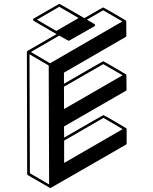

<svg xmlns="http://www.w3.org/2000/svg" viewBox="-20 -871 772 966"><path d="M233.9 75.2 231 74.7V74.2L120.1 10.3Q117.2 8.3 116.7 4.4L115.2 -609.9Q115.7 -613.3 118.7 -615.2L264.6 -699.2L149.4 -766.1Q146.5 -768.6 146.5 -772Q146.5 -775.9 149.4 -777.8L276.9 -851.1H279.8Q293.9 -844.2 404.3 -779.8Q497.1 -833.5 499 -833.5Q501 -833.5 557.4 -800.8Q613.8 -768.1 614.3 -766.8Q614.7 -765.6 615.2 -765.6L615.7 -690.9Q615.7 -687 612.3 -685.1L301.8 -505.4V-449.7Q497.6 -563 499.5 -563Q501.5 -563 557.6 -530Q613.8 -497.1 614.3 -496.6Q614.7 -496.1 615.7 -495.6Q616.2 -492.7 616.7 -419.9Q616.7 -416 613.3 -414.1L302.2 -234.9L302.7 -178.7Q498.5 -292 500.5 -292Q502.4 -292 558.3 -259.5Q614.3 -227.1 615.5 -225.6Q616.7 -224.1 617.2 -222.7V-149.4Q617.2 -145.5 614.3 -143.6Q235.4 75.2 233.9 75.2ZM263.2 -715.3 375.5 -780.3 278.3 -836.9 166 -772ZM231.9 -552.7 595.7 -763.2 499 -819.3 417.5 -772 455.1 -750Q458 -748 458.5 -744.1Q458 -740.7 455.1 -738.8Q327.6 -665.5 326.2 -665.5Q324.2 -665.5 277.8 -691.9L135.3 -609.4ZM302.2 -322.3 596.7 -492.2 499.5 -548.3 301.8 -434.6ZM302.7 -51.3 597.2 -221.2 500.5 -277.8 302.7 -163.6ZM227.1 57.1 225.1 -541.5 128.4 -597.7 130.4 0.5Z"/></svg>

Font: 3D Isometric
Style: Bold
Weight: 700
Designer: GGBotNet
Foundry: GGBotNet
Version: 1.14